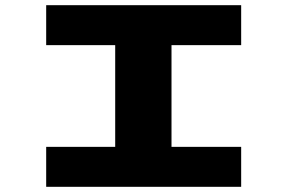

<svg xmlns="http://www.w3.org/2000/svg" viewBox="-20 -720 1090 740"><path d="M909.5 -546H641V-154H909.5V0H158V-154H424V-546H158V-700H909.5Z"/></svg>

Font: League Mono Extended ExtraBold
Style: Regular
Weight: 800
Width: 9
Designer: Tyler Finck
Foundry: The League of Moveable Type / Tyler Finck
Version: Version 2.210